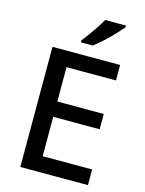

<svg xmlns="http://www.w3.org/2000/svg" viewBox="-137 -1115 831 1102"><g transform="rotate(15 278.5 -563.5)"><path d="M497 -93H95V-807H497V-715H203V-511H479V-420H203V-186H497ZM471 -1024Q456 -1006 429 -977Q402 -948 371 -920Q340 -892 316 -874H246V-886Q261 -905 280 -931Q299 -957 317 -984.5Q335 -1012 347 -1034H471Z"/></g></svg>

Font: Noto Sans Telugu UI Medium
Style: Regular
Weight: 500
Designer: Jelle Bosma - Monotype Design Team
Foundry: Monotype Imaging Inc.
Version: Version 2.005; ttfautohint (v1.8.4.7-5d5b)